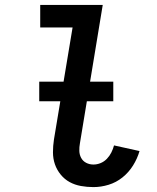

<svg xmlns="http://www.w3.org/2000/svg" viewBox="-20 -755 640 783"><path d="M361 8Q335 8 310 3.5Q285 -1 264 -12.5Q243 -24 227.5 -43Q212 -62 204 -85Q196 -108 196 -134Q196 -160 200 -186L276 -643H144V-735H399L306 -171Q303 -155 303.5 -139.5Q304 -124 311 -111Q318 -98 331.5 -91Q345 -84 361 -84Q376 -84 390.5 -90Q405 -96 416 -107.5Q427 -119 434 -133Q441 -147 445 -162L549 -139Q540 -108 522.5 -80Q505 -52 479.5 -31.5Q454 -11 423 -1.5Q392 8 361 8ZM442 -342H140V-422H442Z"/></svg>

Font: Iosevka Curly SmBdEx
Style: Italic
Weight: 600
Width: 7
Italic angle: -9°
Monospace: yes
Designer: Belleve Invis
Foundry: Belleve Invis
Version: Version 11.1.0; ttfautohint (v1.8.3)